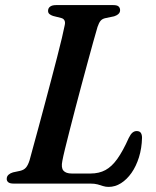

<svg xmlns="http://www.w3.org/2000/svg" viewBox="-20 -720 611 753"><path d="M334 0H33.5Q18 0 11.8 -5.8Q5.5 -11.5 6.5 -20.5Q7 -29 13.8 -35Q20.5 -41 31 -44L59 -50Q74 -53.5 82 -63Q90 -72.5 96 -91.5Q101.5 -112 110.8 -146Q120 -180 131.8 -223Q143.5 -266 156 -313.2Q168.5 -360.5 181 -407.5Q193.5 -454.5 204.2 -496.5Q215 -538.5 222.8 -571.2Q230.5 -604 234 -622Q236.5 -633.5 232.5 -640.5Q228.5 -647.5 219.5 -649.5L188 -657.5Q179 -660.5 173.8 -665Q168.5 -669.5 168.5 -677.5Q168.5 -688 176.5 -694Q184.5 -700 199.5 -700H424.5Q439.5 -700 445.2 -694.5Q451 -689 451 -680Q451 -671 444.2 -665Q437.5 -659 427.5 -656L394 -649Q381.5 -646.5 374.8 -638.8Q368 -631 362.5 -614.5Q355.5 -591 345.5 -555Q335.5 -519 323.8 -475.8Q312 -432.5 299.5 -385.8Q287 -339 275 -293.2Q263 -247.5 252.8 -207.2Q242.5 -167 235 -136.2Q227.5 -105.5 224.5 -89Q219 -62 228.8 -50.8Q238.5 -39.5 261.5 -39.5H335Q368.5 -39.5 393.5 -53Q418.5 -66.5 440.2 -97Q462 -127.5 485 -179Q492 -193.5 499.5 -199.8Q507 -206 516 -206Q527.5 -206 532.2 -199Q537 -192 537 -179.5Q536 -138.5 525 -103.2Q514 -68 495.8 -42Q477.5 -16 454.5 -1.5Q431.5 13 406 13Q394.5 13 384.5 9.8Q374.5 6.5 363 3.2Q351.5 0 334 0Z"/></svg>

Font: Fraunces Medium
Style: Italic
Weight: 500
Italic angle: -16°
Version: Version 1.000;[b76b70a41]